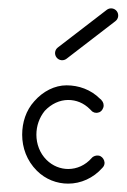

<svg xmlns="http://www.w3.org/2000/svg" viewBox="-20 -439 303 459"><path d="M139 -298.5 256 -388.5C263.4 -394.2 264.8 -404.9 259.1 -412.4C253.4 -419.8 242.7 -421.2 235.3 -415.5L118.3 -325.5C110.8 -319.8 109.4 -309.1 115.2 -301.6C120.9 -294.2 131.6 -292.8 139 -298.5ZM139 -235C111 -235 83 -221 62 -197C42 -175 33 -146 33 -117C33 -86 44 -55 68 -31C89 -10 116 0 143 0C173 0 203 -13 225 -38C228 -41 230 -45 230 -50C230 -52 229 -53 229 -55C227 -61 222 -66 216 -67C210 -68 203 -66 199 -61C184 -44 164 -35 143 -35C125 -35 106 -42 91 -57C75 -73 67 -95 67 -117C67 -138 74 -158 87 -174C103 -191 123 -200 143 -200C162 -200 180 -193 195 -178L198 -175C202 -170 209 -168 215 -170C221 -171 225 -176 227 -182C229 -188 227 -195 223 -199C222 -201 220 -202 219 -203C197 -225 168 -235 139 -235Z"/></svg>

Font: LetsTrace
Style: basic
Weight: 500
Version: Version 002.000